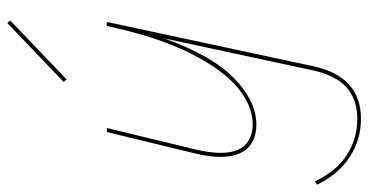

<svg xmlns="http://www.w3.org/2000/svg" viewBox="-271 -457 1007 525"><g transform="rotate(-90 232.5 -194.5)"><path d="M278 -516 271 -524 432 -678 439 -670ZM435 -406 314 158Q286 289 170 289Q113 289 66 258.5Q19 228 -10 169L-1 163Q27 222 71.5 250.5Q116 279 170 279Q223 279 256 249.5Q289 220 303 156L390 -249Q343 -118 280.5 -57.5Q218 3 154 3Q113 3 89.5 -21.5Q66 -46 66 -96Q66 -124 75 -163L134 -406H145L86 -162Q77 -123 77 -95Q77 -50 98 -28.5Q119 -7 155 -7Q205 -7 254.5 -47.5Q304 -88 349 -177Q394 -266 424 -406Z"/></g></svg>

Font: Ysabeau Infant Hairline
Style: Italic
Weight: 100
Italic angle: -12°
Designer: Christian Thalmann (Catharsis Fonts)
Version: Version 0.003